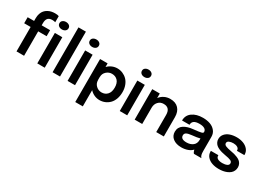

<svg xmlns="http://www.w3.org/2000/svg" viewBox="-15 -1734 3971 2897"><g transform="rotate(30 1970.5 -285.5)"><path d="M130.4 0V-425.8H18.1V-530.8H130.4V-578.6Q130.4 -624 143.1 -660.4Q155.8 -696.8 176.8 -720.5Q197.8 -744.1 226.6 -760Q255.4 -775.9 285.6 -782.5Q315.9 -789.1 349.1 -789.1Q391.6 -789.1 416 -779.3V-673.3Q391.1 -681.2 363.3 -681.2Q333.5 -681.2 313 -672.6Q292.5 -664.1 281.7 -647.7Q271 -631.3 266.6 -612.3Q262.2 -593.3 262.2 -567.9V-530.8H409.2V-425.8H262.2V0ZM478 -694.3Q478 -724.1 501 -741.5Q523.9 -758.8 557.1 -758.8Q590.3 -758.8 613.3 -741.5Q636.2 -724.1 636.2 -694.3Q636.2 -664.1 613.3 -646.5Q590.3 -628.9 557.1 -628.9Q523.9 -628.9 501 -646.5Q478 -664.1 478 -694.3ZM492.2 0V-530.8H622.1V0Z M888.2 -781.7V0H758.8V-781.7Z M1085.4 -628.9Q1051.8 -628.9 1028.8 -646.5Q1005.9 -664.1 1005.9 -694.3Q1005.9 -724.1 1028.8 -741.5Q1051.8 -758.8 1085.4 -758.8Q1118.7 -758.8 1141.4 -741.5Q1164.1 -724.1 1164.1 -694.3Q1164.1 -664.1 1141.4 -646.5Q1118.7 -628.9 1085.4 -628.9ZM1020 0V-530.8H1149.9V0Z M1279.8 218.3V-530.8H1411.1V-467.3Q1443.4 -502 1487.3 -521Q1531.2 -540 1579.1 -540Q1627.9 -540 1671.6 -521.7Q1715.3 -503.4 1749.3 -469.7Q1783.2 -436 1803.2 -383.5Q1823.2 -331.1 1823.2 -267.1Q1823.2 -200.7 1803.7 -147.2Q1784.2 -93.8 1750.5 -59.6Q1716.8 -25.4 1672.9 -7.1Q1628.9 11.2 1579.1 11.2Q1531.2 11.2 1487.5 -8.8Q1443.8 -28.8 1411.1 -64.5V218.3ZM1412.1 -238.8Q1412.1 -181.6 1453.1 -143.3Q1494.1 -105 1548.8 -105Q1609.9 -105 1648.7 -146.5Q1687.5 -188 1687.5 -267.1Q1687.5 -346.7 1648.9 -387.5Q1610.4 -428.2 1548.8 -428.2Q1494.6 -428.2 1453.4 -390.6Q1412.1 -353 1412.1 -295.9H1411.1V-244.1H1412.1Z M1994.6 -628.9Q1960.9 -628.9 1938 -646.5Q1915 -664.1 1915 -694.3Q1915 -724.1 1938 -741.5Q1960.9 -758.8 1994.6 -758.8Q2027.8 -758.8 2050.5 -741.5Q2073.2 -724.1 2073.2 -694.3Q2073.2 -664.1 2050.5 -646.5Q2027.8 -628.9 1994.6 -628.9ZM1929.2 0V-530.8H2059.1V0Z M2189 0V-530.8H2320.3V-451.2Q2351.1 -493.2 2398.2 -516.6Q2445.3 -540 2500.5 -540Q2594.7 -540 2645.8 -485.4Q2696.8 -430.7 2696.8 -335.9V0H2564.5V-298.3Q2564.5 -424.8 2451.2 -424.8Q2393.6 -424.8 2356.9 -385Q2320.3 -345.2 2320.3 -283.7V0Z M3004.9 11.2Q2914.6 11.2 2859.4 -31.2Q2804.2 -73.7 2804.2 -147.5Q2804.2 -187 2821.3 -217.8Q2838.4 -248.5 2869.4 -268.3Q2900.4 -288.1 2939.2 -299.8Q2978 -311.5 3026.4 -316.4Q3123.5 -326.2 3156.7 -334.5Q3189.9 -342.8 3189.9 -360.4V-361.3Q3189.9 -396.5 3158.4 -415.5Q3127 -434.6 3069.3 -434.6Q2944.3 -434.6 2944.3 -346.2H2814.5Q2814.5 -437.5 2885.5 -488.8Q2956.5 -540 3070.3 -540Q3140.6 -540 3196.3 -520Q3252 -500 3286.9 -457Q3321.8 -414.1 3321.8 -354V-111.8Q3321.8 -64.9 3328.1 -42Q3335.4 -16.1 3351.6 0H3221.2Q3209 -12.2 3200.2 -37.6Q3197.8 -44.9 3194.8 -58.6Q3165.5 -25.9 3115.5 -7.3Q3065.4 11.2 3004.9 11.2ZM3036.6 -92.3Q3103 -92.3 3147 -126Q3190.9 -159.7 3190.9 -225.1V-250Q3138.7 -235.8 3054.7 -228Q2992.7 -221.7 2964.6 -206.5Q2936.5 -191.4 2936.5 -158.7Q2936.5 -92.3 3036.6 -92.3Z M3658.2 11.2Q3593.3 11.2 3540.3 -7.1Q3487.3 -25.4 3453.9 -64Q3420.4 -102.5 3420.4 -155.3V-167H3551.3V-158.2Q3551.3 -126 3580.6 -109.4Q3609.9 -92.8 3662.6 -92.8Q3708.5 -92.8 3739.5 -107.2Q3770.5 -121.6 3770.5 -149.4Q3770.5 -179.2 3740.7 -193.1Q3710.9 -207 3636.7 -219.2Q3603.5 -225.1 3575.9 -232.4Q3548.3 -239.7 3519.8 -252.7Q3491.2 -265.6 3471.9 -282.2Q3452.6 -298.8 3440.2 -323.7Q3427.7 -348.6 3427.7 -378.9Q3427.7 -429.7 3459.5 -466.8Q3491.2 -503.9 3543 -522Q3594.7 -540 3659.7 -540Q3721.2 -540 3773.2 -520.5Q3825.2 -501 3857.7 -462.2Q3890.1 -423.3 3890.1 -372.1V-363.8H3759.8V-370.6Q3759.8 -402.8 3730.5 -419.7Q3701.2 -436.5 3659.7 -436.5Q3618.7 -436.5 3587.9 -423.3Q3557.1 -410.2 3557.1 -382.3Q3557.1 -354.5 3588.6 -340.3Q3620.1 -326.2 3687.5 -314.5Q3721.2 -308.6 3747.1 -302Q3772.9 -295.4 3803 -282.7Q3833 -270 3852.8 -253.9Q3872.6 -237.8 3885.7 -212.2Q3898.9 -186.5 3898.9 -154.3Q3898.9 -120.6 3885.5 -92.5Q3872.1 -64.5 3849.4 -45.7Q3826.7 -26.9 3795.7 -13.7Q3764.6 -0.5 3730.2 5.4Q3695.8 11.2 3658.2 11.2Z"/></g></svg>

Font: Epilogue SemiBold
Style: Regular
Weight: 600
Designer: Tyler Finck
Foundry: Etcetera Type Co
Version: Version 2.112